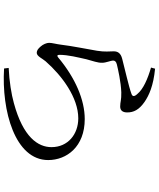

<svg xmlns="http://www.w3.org/2000/svg" viewBox="70 -886 860 1040"><g transform="rotate(90 500.0 -366.0)"><path d="M346 -754C408 -736 463 -712 489 -680C505 -663 503 -653 488 -648C448 -633 351 -612 299 -598C267 -590 258 -573 258 -552C258 -530 262 -504 255 -462C247 -413 229 -326 222 -266C219 -241 212 -218 212 -202C212 -189 220 -169 232 -156C244 -142 254 -135 266 -135C285 -135 297 -166 312 -183C390 -272 509 -360 621 -360C707 -360 777 -304 777 -215C777 -142 723 -61 538 -11C492 2 419 14 348 17L351 42C580 56 847 -17 847 -197C847 -297 775 -395 625 -395C521 -395 402 -344 291 -251C283 -244 277 -246 277 -257C277 -306 291 -358 301 -404C310 -439 321 -465 320 -490C320 -510 308 -537 308 -548C308 -558 313 -565 329 -569C354 -575 423 -591 480 -593C524 -594 531 -587 557 -587C578 -587 589 -600 589 -625C589 -660 575 -689 532 -719C497 -743 445 -767 352 -776Z"/></g></svg>

Font: Harano Aji Mincho K1
Style: Regular
Weight: 400
Foundry: Masamichi Hosoda
Version: HaranoAjiMinchoK1-Regular version 20230610;ttx 4.39.4